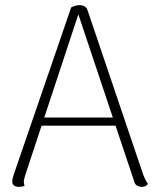

<svg xmlns="http://www.w3.org/2000/svg" viewBox="-20 -721 610 750"><path d="M291 -701Q302 -701 310.5 -696Q319 -691 322 -681L540 -37Q544 -27 548.5 -18Q553 -9 558 -3Q554 3 548 6Q542 9 534 9Q524 9 515.5 4Q507 -1 505 -10L280 -683H292L78 -35Q77 -30 75 -23.5Q73 -17 73 -11Q73 -7 74 -2.5Q75 2 76 5Q71 7 65.5 8Q60 9 53 9Q41 9 34 3Q27 -3 28 -14Q28 -20 30.5 -28Q33 -36 35 -43L258 -692Q275 -701 291 -701ZM136 -262H444V-230H136Z"/></svg>

Font: Arima Thin ExtraLight
Style: Regular
Weight: 250
Version: Version 1.100